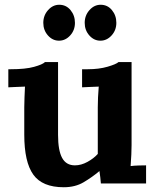

<svg xmlns="http://www.w3.org/2000/svg" viewBox="-20 -771 658 807"><path d="M248 16Q158 16 120 -37Q82 -90 82 -205V-320Q82 -338 83 -361.5Q84 -385 85 -407Q69 -406 47.5 -405.5Q26 -405 15 -404V-480H25Q87 -480 123 -490Q159 -500 169 -510H224V-204Q224 -139 241 -107.5Q258 -76 295 -76Q321 -76 347.5 -90.5Q374 -105 391 -124V-320Q391 -338 392 -361.5Q393 -385 395 -407Q379 -406 357.5 -405.5Q336 -405 325 -404V-480H349Q396 -480 432 -490.5Q468 -501 478 -510H533V-161Q533 -147 532 -121.5Q531 -96 529 -73Q545 -75 564.5 -75.5Q584 -76 594 -76V0H404Q403 -13 401.5 -26Q400 -39 398 -52Q367 -26 331.5 -5Q296 16 248 16ZM402 -600Q375 -600 355.5 -622Q336 -644 336 -675Q336 -706 356 -728.5Q376 -751 403 -751Q432 -751 450.5 -728.5Q469 -706 469 -675Q469 -644 449 -622Q429 -600 402 -600ZM228 -600Q201 -600 181.5 -622Q162 -644 162 -675Q162 -706 182 -728.5Q202 -751 229 -751Q258 -751 276.5 -728.5Q295 -706 295 -675Q295 -644 275 -622Q255 -600 228 -600Z"/></svg>

Font: Lora
Style: Bold
Weight: 700
Designer: Olga Karpushina, Alexei Vanyashin (Cyrillic)
Foundry: Cyreal
Version: Version 3.006; ttfautohint (v1.8.4.7-5d5b);gftools[0.9.30]